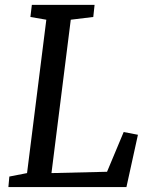

<svg xmlns="http://www.w3.org/2000/svg" viewBox="-20 -763 617 783"><path d="M18.1 -43 90.3 -57.1 168.9 -682.6 104 -693.8 109.9 -743.2H365.7L360.4 -693.8L268.6 -682.6L189.9 -57.1L416.5 -62.5L484.4 -224.6L542.5 -213.4L495.6 0H14.2Z"/></svg>

Font: Merriweather
Style: Italic
Weight: 400
Italic angle: -7°
Designer: Eben Sorkin ( eben@eyebytes.com )
Foundry: Eben Sorkin ( eben@eyebytes.com )
Version: Version 1.005; ttfautohint (v0.97) -l 13 -r 13 -G 200 -x 24 